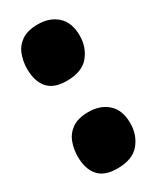

<svg xmlns="http://www.w3.org/2000/svg" viewBox="-168 -677 606 740"><g transform="rotate(-30 135.0 -307.5)"><path d="M136 -235Q189 -235 222 -205Q255 -175 255 -117Q255 -65 224 -27.5Q193 10 125 10Q68 10 41.5 -20.5Q15 -51 15 -106Q15 -139 26 -168.5Q37 -198 63.5 -216.5Q90 -235 136 -235ZM136 -625Q189 -625 222 -595Q255 -565 255 -507Q255 -455 224 -417.5Q193 -380 125 -380Q68 -380 41.5 -410.5Q15 -441 15 -496Q15 -529 26 -558.5Q37 -588 63.5 -606.5Q90 -625 136 -625Z"/></g></svg>

Font: DynaPuff
Style: Bold
Weight: 700
Designer: Toshi Omagari, Jennifer Daniel
Foundry: Google Fonts
Version: Version 2.000